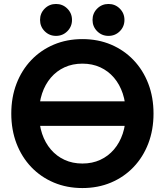

<svg xmlns="http://www.w3.org/2000/svg" viewBox="-20 -931 827 963"><path d="M129.9 -422.9V-299.8H656V-422.9ZM175.8 -361.3Q175.8 -416.3 191 -462Q206.3 -507.8 235 -541.4Q263.7 -575 303.7 -593.4Q343.8 -611.8 393.3 -611.8Q442.9 -611.8 482.9 -593.4Q522.9 -575 551.6 -541.4Q580.3 -507.8 595.6 -462Q610.8 -416.3 610.8 -361.3Q610.8 -306.4 595.6 -260.6Q580.3 -214.8 551.6 -181.3Q522.9 -147.7 482.9 -129.3Q442.9 -110.8 393.3 -110.8Q343.8 -110.8 303.7 -129.3Q263.7 -147.7 235 -181.3Q206.3 -214.8 191 -260.6Q175.8 -306.4 175.8 -361.3ZM36.6 -361.3Q36.6 -279.8 62.7 -211.5Q88.9 -143.3 136.7 -93.1Q184.6 -43 249.9 -15.4Q315.2 12.2 393.3 12.2Q471.7 12.2 536.9 -15.4Q602.1 -43 649.9 -93.1Q697.8 -143.3 723.9 -211.5Q750 -279.8 750 -361.3Q750 -442.9 723.9 -511.1Q697.8 -579.3 649.9 -629.5Q602.1 -679.7 536.9 -707.3Q471.7 -734.9 393.3 -734.9Q315.2 -734.9 249.9 -707.3Q184.6 -679.7 136.7 -629.5Q88.9 -579.3 62.7 -511.1Q36.6 -442.9 36.6 -361.3ZM444.1 -831.1Q444.1 -797.6 467.4 -774.3Q490.7 -751 524.2 -751Q557.6 -751 580.9 -774.3Q604.2 -797.6 604.2 -831.1Q604.2 -864.5 580.9 -887.8Q557.6 -911.1 524.2 -911.1Q490.7 -911.1 467.4 -887.8Q444.1 -864.5 444.1 -831.1ZM180.9 -831.1Q180.9 -797.6 204.2 -774.3Q227.5 -751 261 -751Q294.4 -751 317.7 -774.3Q341.1 -797.6 341.1 -831.1Q341.1 -864.5 317.7 -887.8Q294.4 -911.1 261 -911.1Q227.5 -911.1 204.2 -887.8Q180.9 -864.5 180.9 -831.1Z"/></svg>

Font: Giphurs
Style: Regular
Weight: 400
Version: Version 2.010